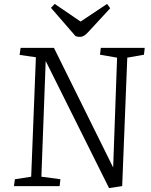

<svg xmlns="http://www.w3.org/2000/svg" viewBox="-20 -949 768 979"><path d="M557 -95 577 -655 490 -670 494 -705H718L714 -670L629 -655L603 0L536 10L213 -638L191 -48L288 -35L284 0H51L56 -35L139 -48L163 -657L80 -669L85 -705H255ZM240 -909 259 -929 391 -839 526 -929 542 -907 434 -790Q421 -775 410 -768Q399 -761 387 -761Q380 -761 375 -762Q370 -763 365 -765Z"/></svg>

Font: Literata 24pt Light
Style: Italic
Weight: 300
Italic angle: -2°
Designer: Latin by Veronika Burian and Jose Scaglione. Greek by Irene Vlachou. Cyrillic by Vera Evstafieva
Foundry: TypeTogether
Version: Version 3.103;gftools[0.9.29]